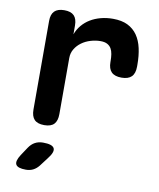

<svg xmlns="http://www.w3.org/2000/svg" viewBox="-88 -629 776 938"><g transform="rotate(10 300.0 -160.0)"><path d="M155 10Q121.5 10 105.9 -6.3Q90.4 -22.5 90.4 -56V-495.4Q90.4 -528.2 106.3 -544.1Q122.2 -560 155 -560Q187.8 -560 203.4 -544.1Q218.9 -528.2 218.9 -495.4V-451.8Q228.3 -477.2 245.2 -497.2Q262.1 -517.3 285 -531.1Q307.9 -545 336.4 -552.5Q364.8 -560 396.6 -560Q440.2 -560 469.8 -545.4Q499.3 -530.8 517.8 -504.2Q536.2 -477.5 544.3 -440.8Q552.4 -404.1 552.4 -360.6V-350Q552.4 -316.5 536.2 -300.2Q519.9 -284 486.4 -284Q452.9 -284 436.6 -300.2Q420.4 -316.5 420.4 -350V-355Q420.4 -373.1 417.9 -388.7Q415.5 -404.4 408.8 -416.1Q402.1 -427.8 389.3 -434.9Q376.5 -442 355.8 -442Q331.2 -442 306.7 -434.6Q282.1 -427.3 262.8 -413.3Q243.4 -399.4 231.2 -379.3Q218.9 -359.3 218.9 -334.6V-56Q218.9 -22.5 203.7 -6.3Q188.5 10 155 10ZM94.9 133.1Q107.7 113.9 125 104.5Q142.4 95 165 95Q211.2 95 220.1 112.9Q229 130.7 200.3 166.7L168.6 208.4Q156.1 224.2 140.3 232.1Q124.5 240 104.3 240Q63.9 240 54.9 223.7Q46 207.4 67.9 173.7Z"/></g></svg>

Font: Maple Mono
Style: Regular
Weight: 400
Monospace: yes
Designer: subframe7536
Version: Version 7.300